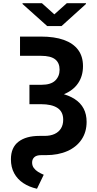

<svg xmlns="http://www.w3.org/2000/svg" viewBox="-20 -955 603 1194"><path d="M104.5 -727.5H234.9Q318.8 -727.5 377 -706.8Q435.1 -686 465.6 -645.3Q496.1 -604.5 496.1 -543.9Q496.1 -482.4 465.8 -437.7Q435.5 -393.1 378.4 -369.4Q321.3 -345.7 240.2 -345.7H163.1V-427.7H237.8Q296.4 -427.7 323.5 -454.1Q350.6 -480.5 350.6 -521.5Q350.6 -564.5 322.8 -586.2Q294.9 -607.9 234.9 -607.9H104.5ZM163.1 -386.7H236.3Q370.6 -386.7 444.6 -338.9Q518.6 -291 518.6 -197.3Q518.6 -133.8 487.1 -87.2Q455.6 -40.5 398.7 -15.4Q341.8 9.8 265.6 9.8H235.8Q207 9.8 193.4 22.5Q179.7 35.2 179.7 55.7Q179.7 74.7 189.9 89.1Q200.2 103.5 216.8 113.8Q233.4 124 252 131.8L210 218.8Q161.6 208 125 183.8Q88.4 159.7 68.1 122.3Q47.9 85 47.9 35.6Q47.9 -37.6 95 -73.7Q142.1 -109.9 225.6 -109.9H256.8Q293.5 -109.9 319.3 -121.8Q345.2 -133.8 359.1 -156.2Q373 -178.7 373 -210.4Q373 -260.3 337.4 -283.7Q301.8 -307.1 234.9 -307.1H163.1ZM240.7 -935.1 317.9 -865.7 395.5 -935.1H514.6V-930.2L362.8 -793H273.4L120.1 -930.2V-935.1Z"/></svg>

Font: Inter 20pt
Style: Bold
Weight: 700
Version: Version 4.001;git-66647c0bb